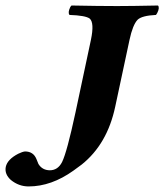

<svg xmlns="http://www.w3.org/2000/svg" viewBox="-78 -667 596 697"><path d="M392.1 -522 340.3 -279.8Q311.5 -144 218.8 -69.8Q206.5 -60.1 189 -47.9Q108.4 9.8 25.9 9.8Q-9.8 9.8 -38.6 -13.7Q-62 -34.7 -57.1 -61Q-51.3 -88.4 -11.7 -108.9Q3.4 -116.2 12.7 -117.2Q43 -117.2 54.2 -89.8Q61 -73.2 61.5 -71.8Q75.2 -49.3 102.5 -48.8Q132.3 -48.8 147.5 -79.1Q165 -114.7 195.8 -257.8L252 -522Q265.1 -584.5 247.6 -599.6Q232.4 -610.8 174.3 -612.8Q167.5 -621.1 176.8 -640.6Q179.2 -645 181.6 -647Q281.7 -645 347.2 -645Q398.4 -645 495.6 -647Q502.4 -638.7 492.7 -619.6Q490.2 -615.2 488.3 -612.8Q437 -610.4 421.4 -595.2Q403.8 -576.7 392.1 -522Z"/></svg>

Font: Linux Libertine Slanted O
Style: Bold Slanted
Weight: 700
Designer: Philipp H. Poll
Foundry: Philipp H. Poll
Version: Version 5.0.0